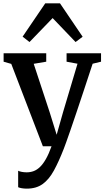

<svg xmlns="http://www.w3.org/2000/svg" viewBox="-20 -870 622 1142"><path d="M139.5 252Q123 252 109.2 249.5Q95.5 247 88 243.5V145.5Q94.5 149.5 109 152.2Q123.5 155 138.5 155Q161 155 180.8 147.5Q200.5 140 218.5 122.5Q236.5 105 253.5 75Q270.5 45 286.5 0H235L47 -490L1.5 -503V-553H255V-503L180.5 -490.5L276 -200.5L317 -68.5L354.5 -201L441 -491L376 -503V-553H581V-503L531 -491Q503.5 -407 479.2 -334Q455 -261 434.8 -201Q414.5 -141 399 -95.8Q383.5 -50.5 373.2 -22.5Q363 5.5 359.5 14.5Q329.5 91.5 300.5 144.5Q271.5 197.5 233.5 224.8Q195.5 252 139.5 252ZM155.5 -620 114.5 -652 249 -850H337L471.5 -651.5L429.5 -620L293 -762.5Z"/></svg>

Font: Merriweather 24pt SemiBold
Style: Regular
Weight: 600
Designer: Eben Sorkin
Foundry: Eben Sorkin
Version: Version 2.100